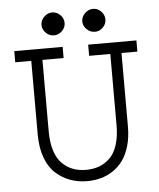

<svg xmlns="http://www.w3.org/2000/svg" viewBox="-54 -792 707 852"><g transform="rotate(-5 300.0 -366.5)"><path d="M210 -644Q189 -644 173.6 -659.4Q158.2 -674.8 158.2 -694.8Q158.2 -714.8 173.8 -730.5Q189.5 -746.1 210 -746.1Q230.5 -746.1 245.8 -730.7Q261.2 -715.3 261.2 -694.8Q261.2 -674.8 245.8 -659.4Q230.5 -644 210 -644ZM392.1 -644Q371.1 -644 355.5 -659.4Q339.8 -674.8 339.8 -694.8Q339.8 -714.8 355.5 -730.5Q371.1 -746.1 392.1 -746.1Q412.6 -746.1 427.7 -730.7Q442.9 -715.3 442.9 -694.8Q442.9 -674.3 427.7 -659.2Q412.6 -644 392.1 -644ZM27.8 -589.8H243.2V-540H148.9V-222.2Q148.9 -171.4 160.9 -134.5Q172.9 -97.7 194.6 -76.9Q216.3 -56.2 242.2 -46.6Q268.1 -37.1 299.8 -37.1Q331.5 -37.1 357.7 -46.6Q383.8 -56.2 405.3 -76.7Q426.8 -97.2 439 -134.3Q451.2 -171.4 451.2 -222.2V-540H356.9V-589.8H571.8V-540H501V-211.9Q501 -164.1 489.7 -125.7Q478.5 -87.4 459.7 -61.8Q440.9 -36.1 415 -19Q389.2 -2 360.4 5.6Q331.5 13.2 299.8 13.2Q259.8 13.2 224.9 0.5Q189.9 -12.2 161.1 -37.8Q132.3 -63.5 115.7 -108.2Q99.1 -152.8 99.1 -211.9V-540H27.8Z"/></g></svg>

Font: Compagnon Roman
Style: Regular
Weight: 400
Designer: Juliette Duhe, Lea Pradine
Foundry: Velvetyne Type Foundry
Version: Version 1.000;PS 001.000;hotconv 1.0.88;makeotf.lib2.5.64775